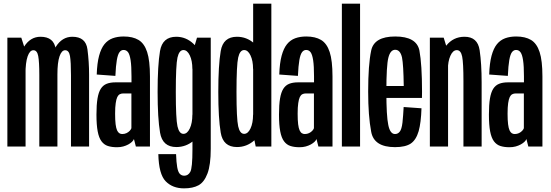

<svg xmlns="http://www.w3.org/2000/svg" viewBox="-20 -805 3026 1055"><path d="M20.5 0H120.5V-525L97 -598H20.5ZM196 0H295.5V-395Q295.5 -466 286.2 -534.5Q277 -603 202.5 -603Q146.5 -603 112 -548Q77.5 -493 77.5 -432.5L120 -396.5Q120 -461.5 131.8 -495.2Q143.5 -529 163.5 -529Q184 -529 190 -497.2Q196 -465.5 196 -392ZM370 0H469.5V-395Q469.5 -465 460.5 -534Q451.5 -603 377.5 -603Q321.5 -603 286.8 -548Q252 -493 252 -432.5L295.5 -396.5Q295.5 -461.5 307 -495.2Q318.5 -529 338 -529Q359 -529 364.5 -497.2Q370 -465.5 370 -392Z M623 4Q641.5 4 657 -0.2Q672.5 -4.5 684.8 -11.2Q697 -18 705 -25.5Q713 -33 716 -41L726.5 0H804V-385Q804 -472 788.5 -519.2Q773 -566.5 741.2 -585.5Q709.5 -604.5 659.5 -604.5Q626 -604.5 599.2 -594.8Q572.5 -585 554 -562.2Q535.5 -539.5 524.5 -498.8Q513.5 -458 511.5 -395.5L614 -388Q616.5 -444.5 622 -475.5Q627.5 -506.5 636.8 -518.5Q646 -530.5 659 -530.5Q674.5 -530.5 683.8 -517.8Q693 -505 697.8 -473.5Q702.5 -442 702.5 -385.5V-352.5H614Q586 -352.5 566 -344.5Q546 -336.5 533.8 -317.2Q521.5 -298 515.8 -263.8Q510 -229.5 510 -175.5Q510 -118.5 516.8 -83Q523.5 -47.5 537.8 -28.5Q552 -9.5 573 -2.8Q594 4 623 4ZM651.5 -68.5Q643 -68.5 635.8 -73Q628.5 -77.5 623.2 -89Q618 -100.5 615.2 -122.5Q612.5 -144.5 612.5 -180.5Q612.5 -216 615.8 -238.2Q619 -260.5 624.5 -271.8Q630 -283 638.2 -287.2Q646.5 -291.5 656.5 -291.5H702V-100.5Q700 -94 692.8 -86.2Q685.5 -78.5 675 -73.5Q664.5 -68.5 651.5 -68.5Z M991 230Q1040 230 1071 213Q1102 196 1120 148.5Q1138 101 1138 12.5V-598H1062.5L1037.5 -513.5V15.5Q1037.5 118.5 1025.5 139.5Q1013.5 160.5 992.5 160.5Q978 160.5 968.2 150.5Q958.5 140.5 953.8 114.2Q949 88 947.5 42H850Q852.5 152.5 890.5 191.2Q928.5 230 991 230ZM949 3Q1002 3 1043.5 -31.8Q1085 -66.5 1085 -130L1037 -175Q1037 -129 1023 -99.2Q1009 -69.5 988 -69.5Q964.5 -69.5 955.2 -110.8Q946 -152 946 -300Q946 -447.5 955.2 -488.8Q964.5 -530 988 -530Q1009 -530 1023 -500.5Q1037 -471 1037 -426.5L1084 -465Q1084 -526 1043 -564.5Q1002 -603 948.5 -603Q872.5 -603 859.2 -524.5Q846 -446 846 -300Q846 -155 859.5 -76Q873 3 949 3Z M1385 0H1471V-785H1371V-69ZM1282 3Q1335.5 3 1376.5 -33Q1417.5 -69 1417.5 -130L1370.5 -175Q1370.5 -129 1356.5 -99.2Q1342.5 -69.5 1321.5 -69.5Q1298 -69.5 1288.8 -110.8Q1279.5 -152 1279.5 -300Q1279.5 -447.5 1288.8 -488.8Q1298 -530 1321.5 -530Q1342.5 -530 1356.5 -500.5Q1370.5 -471 1370.5 -426.5L1417.5 -469.5Q1417.5 -530.5 1376.5 -566.8Q1335.5 -603 1282 -603Q1206 -603 1192.8 -524.5Q1179.5 -446 1179.5 -300Q1179.5 -155 1192.8 -76Q1206 3 1282 3Z M1626 4Q1644.5 4 1660 -0.2Q1675.5 -4.5 1687.8 -11.2Q1700 -18 1708 -25.5Q1716 -33 1719 -41L1729.5 0H1807V-385Q1807 -472 1791.5 -519.2Q1776 -566.5 1744.2 -585.5Q1712.5 -604.5 1662.5 -604.5Q1629 -604.5 1602.2 -594.8Q1575.5 -585 1557 -562.2Q1538.5 -539.5 1527.5 -498.8Q1516.5 -458 1514.5 -395.5L1617 -388Q1619.5 -444.5 1625 -475.5Q1630.5 -506.5 1639.8 -518.5Q1649 -530.5 1662 -530.5Q1677.5 -530.5 1686.8 -517.8Q1696 -505 1700.8 -473.5Q1705.5 -442 1705.5 -385.5V-352.5H1617Q1589 -352.5 1569 -344.5Q1549 -336.5 1536.8 -317.2Q1524.5 -298 1518.8 -263.8Q1513 -229.5 1513 -175.5Q1513 -118.5 1519.8 -83Q1526.5 -47.5 1540.8 -28.5Q1555 -9.5 1576 -2.8Q1597 4 1626 4ZM1654.5 -68.5Q1646 -68.5 1638.8 -73Q1631.5 -77.5 1626.2 -89Q1621 -100.5 1618.2 -122.5Q1615.5 -144.5 1615.5 -180.5Q1615.5 -216 1618.8 -238.2Q1622 -260.5 1627.5 -271.8Q1633 -283 1641.2 -287.2Q1649.5 -291.5 1659.5 -291.5H1705V-100.5Q1703 -94 1695.8 -86.2Q1688.5 -78.5 1678 -73.5Q1667.5 -68.5 1654.5 -68.5Z M1858.5 0H1958.5V-785H1858.5Z M2150.5 3.5V-68.5Q2123.5 -68.5 2113.5 -118.5Q2103 -168 2103 -301Q2103 -445 2114 -488Q2125 -531.5 2151.5 -531.5Q2179.5 -531.5 2189 -489Q2197 -449 2198.5 -332.5H2093V-267H2298.5Q2299 -283.5 2299 -301Q2299 -450.5 2284.5 -528Q2268.5 -604.5 2151.5 -604.5Q2035.5 -604.5 2019.5 -527Q2003 -449.5 2003 -301.5Q2003 -168 2019.5 -81.5Q2034.5 3.5 2150.5 3.5ZM2150.5 -68.5V3.5Q2208 3.5 2237.5 -16.5Q2266.5 -36.5 2280.5 -84.5Q2293.5 -131 2296 -210L2198 -217Q2195.5 -170 2191.5 -131.5Q2187 -93.5 2176 -81Q2166 -68.5 2150.5 -68.5Z M2342 0H2442V-520L2418 -598H2342ZM2526.5 0H2626.5V-352.5Q2626.5 -455.5 2615.5 -529.2Q2604.5 -603 2532.5 -603Q2470.5 -603 2431.8 -554Q2393 -505 2393 -436.5L2441 -421.5Q2441 -467.5 2454.8 -498.5Q2468.5 -529.5 2490 -529.5Q2512.5 -529.5 2519.5 -494.2Q2526.5 -459 2526.5 -359.5Z M2779.5 4Q2798 4 2813.5 -0.2Q2829 -4.5 2841.2 -11.2Q2853.5 -18 2861.5 -25.5Q2869.5 -33 2872.5 -41L2883 0H2960.5V-385Q2960.5 -472 2945 -519.2Q2929.5 -566.5 2897.8 -585.5Q2866 -604.5 2816 -604.5Q2782.5 -604.5 2755.8 -594.8Q2729 -585 2710.5 -562.2Q2692 -539.5 2681 -498.8Q2670 -458 2668 -395.5L2770.5 -388Q2773 -444.5 2778.5 -475.5Q2784 -506.5 2793.2 -518.5Q2802.5 -530.5 2815.5 -530.5Q2831 -530.5 2840.2 -517.8Q2849.5 -505 2854.2 -473.5Q2859 -442 2859 -385.5V-352.5H2770.5Q2742.5 -352.5 2722.5 -344.5Q2702.5 -336.5 2690.2 -317.2Q2678 -298 2672.2 -263.8Q2666.5 -229.5 2666.5 -175.5Q2666.5 -118.5 2673.2 -83Q2680 -47.5 2694.2 -28.5Q2708.5 -9.5 2729.5 -2.8Q2750.5 4 2779.5 4ZM2808 -68.5Q2799.5 -68.5 2792.2 -73Q2785 -77.5 2779.8 -89Q2774.5 -100.5 2771.8 -122.5Q2769 -144.5 2769 -180.5Q2769 -216 2772.2 -238.2Q2775.5 -260.5 2781 -271.8Q2786.5 -283 2794.8 -287.2Q2803 -291.5 2813 -291.5H2858.5V-100.5Q2856.5 -94 2849.2 -86.2Q2842 -78.5 2831.5 -73.5Q2821 -68.5 2808 -68.5Z"/></svg>

Font: Anybody ExtraCondensed Medium
Style: Regular
Weight: 500
Width: 2
Version: Version 1.113;gftools[0.9.25]